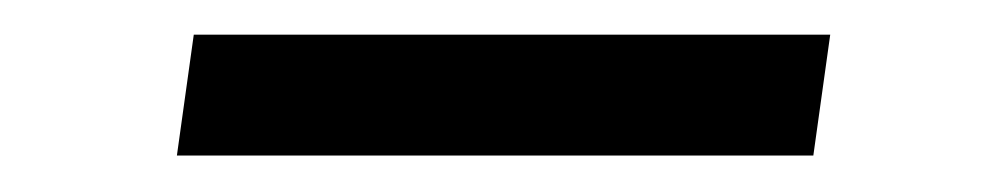

<svg xmlns="http://www.w3.org/2000/svg" viewBox="-20 -358 556 108"><path d="M447 -338.5 437.5 -270.5H79.5L89 -338.5Z"/></svg>

Font: Merriweather 72pt
Style: Bold Italic
Weight: 700
Italic angle: -7.8°
Version: Version 2.101